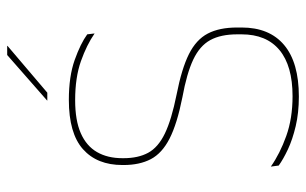

<svg xmlns="http://www.w3.org/2000/svg" viewBox="-182 -682 872 548"><g transform="rotate(-90 254.0 -408.0)"><path d="M252.5 9Q206 9 168 0Q130 -9 101.8 -22.2Q73.5 -35.5 55.5 -48.5L52.5 -71Q89.5 -45 139.8 -27Q190 -9 253.5 -9Q340 -9 385 -46.2Q430 -83.5 430 -154.5V-166.5Q430 -214 413.5 -244Q397 -274 357.8 -292.5Q318.5 -311 250 -323.5Q174.5 -338.5 132.5 -360Q90.5 -381.5 73.8 -413.5Q57 -445.5 57 -491.5V-494.5Q57 -567 102.2 -607.2Q147.5 -647.5 243 -647.5Q310 -647.5 357 -630.8Q404 -614 430 -595L432.5 -574Q400 -596.5 353.5 -613Q307 -629.5 242 -629.5Q184.5 -629.5 148 -613.5Q111.5 -597.5 94 -567.2Q76.5 -537 76.5 -494.5V-491.5Q76.5 -449.5 92 -421Q107.5 -392.5 146.8 -373.5Q186 -354.5 258 -340Q332 -325.5 373.5 -304.8Q415 -284 432.2 -251Q449.5 -218 449.5 -167V-154.5Q449.5 -75 399.5 -33Q349.5 9 252.5 9ZM371 -823.5H397V-822.5L263.5 -709H241V-709.5Z"/></g></svg>

Font: Anek Latin Thin
Style: Regular
Weight: 250
Designer: Yesha Goshar
Foundry: Ek Type
Version: Version 1.003